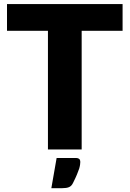

<svg xmlns="http://www.w3.org/2000/svg" viewBox="-20 -749 649 962"><path d="M594.2 -728.5V-594.7H389.2V0H220.2V-594.7H15.1V-728.5ZM263.7 42.5H358.4Q367.2 42.5 371.6 44.4Q377 46.9 378.9 49.3Q380.9 52.7 381.8 56.6Q382.3 59.1 382.3 63Q382.3 65.4 381.3 75.2Q380.4 83 377 95.2Q374 105 365.7 125Q359.9 139.6 345.7 168Q337.9 184.1 324.7 189Q313 193.8 292.5 193.8H237.3Z"/></svg>

Font: Lato-ExtraBold
Style: Regular
Weight: 500
Designer: Lukasz Dziedzic with Adam Twardoch and Botio Nikoltchev
Foundry: tyPoland Lukasz Dziedzic
Version: ""